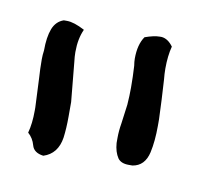

<svg xmlns="http://www.w3.org/2000/svg" viewBox="-39 -652 300 289"><g transform="rotate(10 110.5 -507.5)"><path d="M205.1 -599.6Q201.2 -585 201.2 -565.4Q201.2 -557.6 202.1 -548.8Q204.1 -517.6 205.1 -488.3V-478.5Q205.1 -455.1 201.2 -437.5Q196.3 -416 177.7 -413.1H171.9Q160.2 -413.1 155.3 -419.9Q149.4 -428.7 148.4 -442.4V-450.2Q148.4 -460.9 150.4 -472.7Q152.3 -488.3 154.3 -502Q155.3 -515.6 155.3 -528.3Q155.3 -544.9 154.3 -561.5Q153.3 -567.4 153.3 -572.3Q153.3 -593.8 162.1 -606.4Q175.8 -611.3 184.6 -611.3H187.5Q197.3 -610.4 205.1 -599.6ZM70.3 -601.6Q63.5 -586.9 63.5 -566.4Q63.5 -559.6 64.5 -551.8Q67.4 -521.5 70.3 -491.2V-468.8Q70.3 -451.2 68.4 -436.5Q64.5 -411.1 43 -404.3Q28.3 -406.2 25.4 -417Q22.5 -427.7 14.6 -434.6Q18.6 -449.2 18.6 -468.8V-473.6Q17.6 -495.1 16.6 -517.6Q15.6 -532.2 15.6 -546.9Q15.6 -553.7 16.6 -560.5Q16.6 -581.1 21.5 -593.8Q26.4 -606.4 38.1 -610.4H43Q53.7 -610.4 70.3 -601.6Z"/></g></svg>

Font: Crafty Girls
Style: Regular
Weight: 400
Designer: Crystal Kluge
Foundry: Font Diner, Inc DBA Tart Workshop
Version: Version 1.001